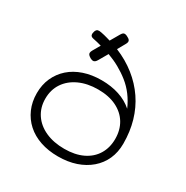

<svg xmlns="http://www.w3.org/2000/svg" viewBox="-173 -891 1010 1044"><g transform="rotate(30 332.5 -368.5)"><path d="M334 -741Q344 -736 348 -730.5Q352 -725 351 -718Q350 -711 344 -701L318 -655Q386 -627 439.5 -584.5Q493 -542 530 -487.5Q567 -433 586 -367.5Q605 -302 605 -227Q605 -173 585.5 -129.5Q566 -86 529.5 -54.5Q493 -23 443 -6Q393 11 331 11Q270 11 220 -6Q170 -23 134.5 -55Q99 -87 79.5 -131.5Q60 -176 60 -230Q60 -283 79.5 -326.5Q99 -370 134.5 -401.5Q170 -433 220 -450Q270 -467 331 -467Q392 -467 442 -450.5Q492 -434 528 -402Q493 -482 431 -531.5Q369 -581 292 -609L259 -552Q254 -543 248 -538.5Q242 -534 235.5 -534.5Q229 -535 219 -540Q209 -546 204 -551.5Q199 -557 199.5 -564Q200 -571 205 -580L232 -627Q219 -631 205.5 -634Q192 -637 178 -640Q163 -643 160.5 -653Q158 -663 163 -677Q168 -689 176 -691.5Q184 -694 198 -691Q209 -689 219 -686.5Q229 -684 239.5 -681Q250 -678 260 -675L293 -732Q299 -742 304 -745.5Q309 -749 316.5 -748Q324 -747 334 -741ZM340 -42Q407 -42 455 -65Q503 -88 528.5 -130Q554 -172 554 -227Q554 -283 528.5 -325Q503 -367 455 -390.5Q407 -414 340 -414Q273 -414 222 -390.5Q171 -367 143 -325Q115 -283 115 -227Q115 -172 143 -130Q171 -88 222 -65Q273 -42 340 -42Z"/></g></svg>

Font: Fredoka Expanded Light
Style: Regular
Weight: 300
Width: 7
Designer: Ben Nathan
Foundry: Milena B. Brandão, Ben Nathan
Version: Version 2.001